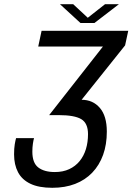

<svg xmlns="http://www.w3.org/2000/svg" viewBox="-20 -884 630 914"><path d="M229 10Q165 10 124.8 -9.2Q84.5 -28.5 65.8 -64.2Q47 -100 47 -149Q47 -177.5 50.2 -196.8Q53.5 -216 56.5 -226.5H142Q139 -216.5 136.5 -199.2Q134 -182 134 -162Q134 -108.5 162.2 -86.8Q190.5 -65 241 -65Q280 -65 309.5 -78.8Q339 -92.5 359 -117Q379 -141.5 389 -174.2Q399 -207 399 -245.5Q399 -297.5 366.8 -316.8Q334.5 -336 260 -336H214L470 -662.5H162L178 -737.5H590.5L575.5 -668L368.5 -409Q422 -409 455.2 -370.5Q488.5 -332 488.5 -257.5Q488.5 -196 470.8 -146.8Q453 -97.5 419.2 -62.2Q385.5 -27 337.5 -8.5Q289.5 10 229 10ZM265.5 -864H328.5L409.5 -788.5H384L480 -864H546L429.5 -774.5H363Z"/></svg>

Font: Epilogue
Style: Italic
Weight: 400
Italic angle: -12°
Designer: Tyler Finck
Foundry: Etcetera Type Co
Version: Version 2.112